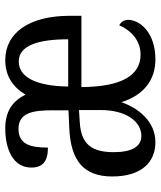

<svg xmlns="http://www.w3.org/2000/svg" viewBox="38 -624 596 711"><g transform="rotate(-90 335.5 -268.0)"><path d="M165 10C244 10 293 -57 313 -116C339 -34 394 10 472 10C571 10 618 -48 618 -91C618 -107 609 -118 598 -124C577 -77 540 -45 489 -45C412 -45 370 -116 369 -264H633V-307C633 -459 569 -546 469 -546C410 -546 369 -518 341 -471C316 -522 276 -546 216 -546C137 -546 71 -516 71 -450C71 -408 93 -388 145 -388C145 -451 156 -497 214 -497C273 -497 283 -446 283 -373V-312L218 -309C97 -304 38 -256 38 -150C38 -40 92 10 165 10ZM546 -313H371C373 -435 407 -496 464 -496C524 -496 546 -422 546 -313ZM188 -42C149 -42 128 -77 128 -144C128 -223 155 -265 238 -270L284 -273V-192C284 -101 243 -42 188 -42Z"/></g></svg>

Font: Noto Serif Tamil ExtraCondensed
Style: Italic
Weight: 400
Width: 2
Italic angle: -12°
Designer: Indian Type Foundry, Tom Grace, and the Monotype Design Team
Foundry: Monotype Imaging Inc.
Version: Version 2.003